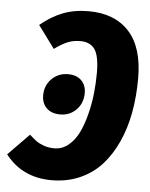

<svg xmlns="http://www.w3.org/2000/svg" viewBox="-82 -757 639 818"><g transform="rotate(5 238.0 -347.5)"><path d="M168.9 18.1Q43.5 18.1 -28.8 -75.2L61 -167Q79.6 -150.4 91.6 -141.6Q103.5 -132.8 124 -125.5Q144.5 -118.2 168.9 -118.2Q202.1 -118.2 229 -140.1Q255.9 -162.1 272.7 -197Q289.6 -231.9 301 -277.3Q312.5 -322.8 317.1 -366.7Q321.8 -410.6 321.8 -454.1Q321.8 -526.4 302 -554.7Q282.2 -583 240.2 -583Q209 -583 184.1 -572.3Q159.2 -561.5 129.9 -540L59.1 -636.2Q104.5 -674.3 153.6 -693.6Q202.6 -712.9 264.2 -712.9Q375.5 -712.9 437.3 -646Q499 -579.1 499 -445.8Q499 -368.2 486.3 -299.3Q473.6 -230.5 447 -172.1Q420.4 -113.8 381.8 -71.5Q343.3 -29.3 288.8 -5.6Q234.4 18.1 168.9 18.1ZM181.2 -264.2Q144 -264.2 123 -284.7Q102.1 -305.2 102.1 -338.9Q102.1 -381.8 130.6 -409.9Q159.2 -438 200.2 -438Q236.8 -438 257.3 -417.7Q277.8 -397.5 277.8 -363.8Q277.8 -320.8 250 -292.5Q222.2 -264.2 181.2 -264.2Z"/></g></svg>

Font: Fira Sans Compressed ExtraBold
Style: Italic
Weight: 800
Width: 3
Italic angle: -8°
Designer: Carrois Corporate & Edenspiekermann AG
Foundry: Carrois Corporate GbR & Edenspiekermann AG
Version: Version 4.203;PS 004.203;hotconv 1.0.88;makeotf.lib2.5.64775